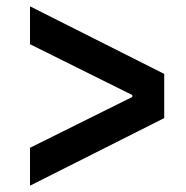

<svg xmlns="http://www.w3.org/2000/svg" viewBox="-20 -594 590 608"><path d="M75 -6V-126L399 -287V-293L75 -454V-574L500 -360V-220Z"/></svg>

Font: M PLUS Code Latin SemiExpanded SemiBold
Style: Regular
Weight: 600
Width: 6
Designer: Coji Morishita
Foundry: UNDERFOREST DESIGN
Version: Version 1.002; ttfautohint (v1.8.3)